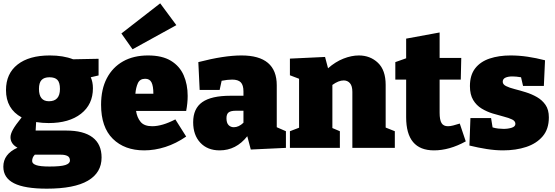

<svg xmlns="http://www.w3.org/2000/svg" viewBox="-24 -888 3332 1153"><path d="M257 245Q124 245 60 212.5Q-4 180 -4 113Q-4 37 81 -1Q39 -24 39 -64Q39 -83 53.5 -109.5Q68 -136 106 -183Q12 -234 12 -347Q12 -446 81.5 -500.5Q151 -555 275 -555Q356 -555 415 -532L568 -535V-435L521 -424Q527 -411 530.5 -394.5Q534 -378 534 -358Q534 -261 462.5 -205Q391 -149 268 -149Q230 -149 193 -155L190 -104H374Q478 -104 532 -63Q586 -22 586 58Q586 149 504 197Q422 245 257 245ZM270 -280Q336 -280 336 -354Q336 -392 321 -408Q306 -424 273 -424Q241 -424 225.5 -407.5Q210 -391 210 -354Q210 -280 270 -280ZM273 112Q341 112 368.5 103Q396 94 396 76Q396 56 381 48.5Q366 41 343 41H185Q169 57 169 79Q169 95 193 103.5Q217 112 273 112Z M842 15Q724 15 653.5 -54.5Q583 -124 583 -259Q583 -352 617.5 -418Q652 -484 715 -519.5Q778 -555 865 -555Q950 -555 1002.5 -523Q1055 -491 1079 -436Q1103 -381 1103 -312Q1103 -269 1094 -222H793Q799 -182 820.5 -156Q842 -130 890 -130Q950 -130 1029 -171L1094 -68Q1033 -26 969 -5.5Q905 15 842 15ZM848 -415Q816 -415 804 -388.5Q792 -362 789 -325H897Q897 -371 886 -393Q875 -415 848 -415ZM772 -592 705 -687 938 -868 1035 -737Z M1482 10 1461 -70Q1394 15 1295 15Q1222 15 1179 -31Q1136 -77 1136 -154Q1136 -236 1190.5 -274.5Q1245 -313 1360 -313H1438V-339Q1438 -377 1422 -393.5Q1406 -410 1370 -410Q1343 -410 1307 -403L1295 -348H1175L1167 -515Q1321 -555 1426 -555Q1638 -555 1638 -376V-124L1693 -100V0ZM1336 -178Q1336 -150 1348.5 -137Q1361 -124 1380 -124Q1410 -124 1438 -151V-223H1393Q1362 -223 1349 -213Q1336 -203 1336 -178Z M1717 0V-100L1772 -121V-415L1717 -436V-536L1928 -546L1946 -478Q1990 -517 2038.5 -536Q2087 -555 2131 -555Q2199 -555 2245.5 -511Q2292 -467 2292 -378V-122L2347 -100V0H2092V-336Q2092 -372 2077.5 -388.5Q2063 -405 2040 -405Q2009 -405 1972 -378V-119L2017 -100V0Z M2582 15Q2415 15 2415 -184V-410H2350V-515L2415 -538V-656L2616 -693V-540H2746L2743 -410H2616V-211Q2616 -168 2627.5 -149Q2639 -130 2666 -130Q2680 -130 2697.5 -134.5Q2715 -139 2737 -146L2773 -39Q2675 15 2582 15Z M2995 -397Q2995 -381 3015 -371Q3035 -361 3066.5 -353Q3098 -345 3133.5 -334Q3169 -323 3200.5 -305Q3232 -287 3252 -258Q3272 -229 3272 -183Q3272 -113 3235 -69.5Q3198 -26 3136 -5.5Q3074 15 2997 15Q2950 15 2899 7Q2848 -1 2795 -14L2801 -179H2925L2934 -123Q2950 -118 2968 -116Q2986 -114 3000 -114Q3027 -114 3049 -121Q3071 -128 3071 -144Q3071 -161 3051.5 -170.5Q3032 -180 3000.5 -188Q2969 -196 2934.5 -206.5Q2900 -217 2868.5 -236Q2837 -255 2817.5 -287.5Q2798 -320 2798 -371Q2798 -437 2829.5 -477.5Q2861 -518 2916.5 -536.5Q2972 -555 3042 -555Q3092 -555 3143.5 -547.5Q3195 -540 3249 -526L3242 -372H3117L3105 -424Q3075 -429 3053 -429Q3027 -429 3011 -421.5Q2995 -414 2995 -397Z"/></svg>

Font: Bitter Black
Style: Regular
Weight: 900
Designer: Sol Matas, and Bitter project Authors
Foundry: Sol Matas
Version: Version 2.001